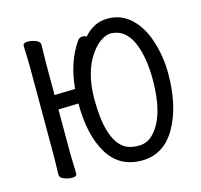

<svg xmlns="http://www.w3.org/2000/svg" viewBox="-107 -836 1025 977"><g transform="rotate(-15 405.5 -347.5)"><path d="M528 -53Q577 -53 611 -93Q683 -174 683 -360Q683 -480 649 -558Q611 -642 535 -642Q513 -642 484.5 -623.5Q456 -605 430 -567Q370 -480 370 -339Q370 -134 448 -75Q477 -53 528 -53ZM523 24Q405 24 345.5 -75Q286 -174 286 -340L180 -337V-105L183 1Q183 17 158 17Q138 17 116 8.5Q94 0 94 -17L96 -106V-589L93 -695Q93 -711 118 -711Q138 -711 160 -702.5Q182 -694 182 -677L180 -588V-413L289 -416Q301 -554 367 -649Q377 -664 393 -664Q407 -664 415 -658Q467 -719 541 -719Q613 -719 664 -670.5Q715 -622 741 -540Q767 -458 767 -369Q767 -198 703.5 -87Q640 24 523 24Z"/></g></svg>

Font: LXGW WenKai Lite Medium
Style: Regular
Weight: 500
Designer: LXGW / Fontworks Inc.
Foundry: LXGW / Fontworks Inc.
Version: Version 1.511; March 25, 2025